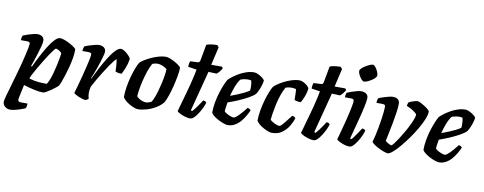

<svg xmlns="http://www.w3.org/2000/svg" viewBox="-82 -1124 4278 1698"><g transform="rotate(10 2057.0 -274.5)"><path d="M59 200Q32 200 12 183Q-8 166 -8 140Q-8 128 3 87.5Q14 47 31.5 -12Q49 -71 67 -136Q78 -173 88.5 -215Q99 -257 108.5 -296.5Q118 -336 123.5 -364.5Q129 -393 129 -402Q129 -414 121 -418Q113 -422 99 -422H47Q46 -435 49.5 -448Q53 -461 54 -464Q69 -471 94 -479.5Q119 -488 144 -494Q169 -500 182 -500Q210 -500 226.5 -487Q243 -474 243 -449Q243 -433 235 -401.5Q227 -370 215.5 -333Q204 -296 192.5 -263Q181 -230 175 -213L183 -208Q203 -252 229 -302Q255 -352 283 -397.5Q311 -443 338 -471.5Q365 -500 386 -500Q402 -500 426.5 -491Q451 -482 475 -469Q499 -456 516 -443.5Q533 -431 534 -425Q535 -389 527.5 -345Q520 -301 508 -257Q496 -213 484 -176Q472 -139 462.5 -115Q453 -91 450 -87Q444 -79 426.5 -65Q409 -51 387.5 -36Q366 -21 347 -10.5Q328 0 318 0Q287 0 238 -10.5Q189 -21 143 -36L117 86Q113 105 120 112.5Q127 120 143 120H202Q202 131 199.5 143Q197 155 195 162Q182 169 156.5 178Q131 187 104 193.5Q77 200 59 200ZM338 -81Q348 -92 359.5 -121Q371 -150 381.5 -187.5Q392 -225 400 -263Q408 -301 413 -330Q418 -359 418 -370Q412 -379 402 -386Q392 -393 382 -397.5Q372 -402 365 -402Q361 -402 346.5 -383.5Q332 -365 311.5 -334.5Q291 -304 269.5 -268Q248 -232 228 -198Q208 -164 195 -138Q182 -112 180 -101Q227 -87 266 -84Q305 -81 338 -81Z M700 0Q689 0 672 -5Q655 -10 637.5 -17.5Q620 -25 607.5 -32.5Q595 -40 593 -45Q601 -71 613 -113.5Q625 -156 638 -206.5Q651 -257 662 -304Q667 -326 671.5 -346.5Q676 -367 678.5 -382Q681 -397 681 -402Q681 -414 673 -418Q665 -422 650 -422H599Q599 -433 602 -445Q605 -457 607 -464Q621 -471 646.5 -479.5Q672 -488 697 -494Q722 -500 735 -500Q763 -500 780 -487Q797 -474 797 -449Q797 -438 790 -412Q783 -386 773 -354Q763 -322 751.5 -290Q740 -258 730 -233Q720 -208 715 -199L719 -196Q736 -230 756.5 -271Q777 -312 800.5 -352.5Q824 -393 847 -426.5Q870 -460 892 -480Q914 -500 932 -500Q945 -500 960 -491Q975 -482 989 -469.5Q1003 -457 1013 -444.5Q1023 -432 1024 -426Q1018 -383 1003.5 -346.5Q989 -310 975 -284Q953 -284 939 -287.5Q925 -291 919 -295Q919 -313 917.5 -334.5Q916 -356 914 -375Q912 -394 910 -402Q904 -402 888 -382Q872 -362 850.5 -330.5Q829 -299 806 -261.5Q783 -224 762 -188.5Q741 -153 727 -125Q723 -112 721 -97.5Q719 -83 719 -69Q719 -55 721 -41.5Q723 -28 727 -15Q723 -11 715.5 -6.5Q708 -2 700 0Z M1170 0Q1158 0 1138.5 -7Q1119 -14 1097.5 -26Q1076 -38 1058 -53Q1040 -68 1031 -84Q1031 -128 1039 -177.5Q1047 -227 1060 -273.5Q1073 -320 1087 -355.5Q1101 -391 1113 -408Q1123 -419 1147.5 -434.5Q1172 -450 1204 -465Q1236 -480 1271 -490Q1306 -500 1336 -500Q1351 -500 1372.5 -492Q1394 -484 1416.5 -471.5Q1439 -459 1455.5 -446.5Q1472 -434 1475 -425Q1475 -395 1467 -350Q1459 -305 1447 -256.5Q1435 -208 1420.5 -166.5Q1406 -125 1393 -102Q1366 -69 1327.5 -46.5Q1289 -24 1247.5 -12Q1206 0 1170 0ZM1231 -72Q1237 -72 1245 -74Q1253 -76 1262 -79Q1271 -82 1278 -85Q1289 -99 1300.5 -128.5Q1312 -158 1322.5 -195.5Q1333 -233 1341.5 -271.5Q1350 -310 1354.5 -342Q1359 -374 1359 -393Q1348 -403 1333 -410.5Q1318 -418 1302.5 -422.5Q1287 -427 1273 -427Q1261 -427 1250 -424.5Q1239 -422 1227 -417Q1208 -383 1193.5 -339.5Q1179 -296 1168.5 -252Q1158 -208 1152.5 -171Q1147 -134 1146 -113Q1153 -103 1167 -93.5Q1181 -84 1198.5 -78Q1216 -72 1231 -72Z M1641 0Q1618 0 1591 -8.5Q1564 -17 1544 -27.5Q1524 -38 1521 -45Q1533 -89 1545.5 -133Q1558 -177 1570 -219.5Q1582 -262 1592 -301.5Q1602 -341 1609.5 -374.5Q1617 -408 1622 -435L1545 -447Q1545 -464 1547.5 -478Q1550 -492 1553 -498L1620 -501Q1631 -502 1635.5 -507Q1640 -512 1642 -524L1668 -666Q1682 -673 1710 -677Q1738 -681 1765 -681L1780 -663L1742 -500H1838L1848 -487Q1840 -471 1826.5 -454.5Q1813 -438 1802 -431L1729 -434L1635 -73L1646 -66Q1656 -76 1671.5 -96Q1687 -116 1702 -138.5Q1717 -161 1727 -177Q1737 -177 1746 -172.5Q1755 -168 1757 -163Q1752 -142 1739 -114.5Q1726 -87 1709 -60.5Q1692 -34 1674.5 -17Q1657 0 1641 0Z M1976 0Q1965 0 1943.5 -7Q1922 -14 1898 -26Q1874 -38 1853.5 -53Q1833 -68 1824 -84Q1824 -129 1832.5 -176.5Q1841 -224 1854.5 -267Q1868 -310 1882 -343.5Q1896 -377 1907 -394Q1917 -405 1939.5 -422.5Q1962 -440 1992.5 -458Q2023 -476 2058.5 -488Q2094 -500 2129 -500Q2145 -500 2167.5 -489Q2190 -478 2207 -464Q2224 -450 2225 -441Q2222 -420 2214.5 -396Q2207 -372 2197 -350.5Q2187 -329 2178 -316Q2160 -297 2121 -275Q2082 -253 2034 -232.5Q1986 -212 1942 -197Q1936 -164 1934 -148Q1932 -132 1931 -116Q1938 -107 1954 -97.5Q1970 -88 1988 -81.5Q2006 -75 2017 -75Q2025 -75 2036.5 -83.5Q2048 -92 2062.5 -106.5Q2077 -121 2093 -140Q2109 -159 2125 -180Q2134 -180 2143.5 -174Q2153 -168 2155 -163Q2144 -138 2127.5 -109.5Q2111 -81 2089 -56Q2067 -31 2039 -15.5Q2011 0 1976 0ZM1953 -258Q1987 -270 2018 -283Q2049 -296 2075.5 -309Q2102 -322 2120 -335Q2121 -343 2121.5 -350.5Q2122 -358 2122 -365Q2122 -381 2120 -397Q2118 -413 2114 -425Q2106 -427 2099 -427.5Q2092 -428 2084 -428Q2067 -428 2050 -424.5Q2033 -421 2018 -415Q1995 -383 1979.5 -341.5Q1964 -300 1953 -258Z M2373 0Q2361 0 2341 -7Q2321 -14 2299 -26Q2277 -38 2258.5 -53Q2240 -68 2231 -84Q2231 -128 2239.5 -176.5Q2248 -225 2261 -270.5Q2274 -316 2288 -350.5Q2302 -385 2313 -402Q2323 -413 2346.5 -429.5Q2370 -446 2401.5 -462Q2433 -478 2468 -489Q2503 -500 2536 -500Q2554 -500 2574.5 -489Q2595 -478 2609.5 -464Q2624 -450 2625 -441Q2621 -405 2606.5 -368Q2592 -331 2579 -311Q2560 -311 2544 -314.5Q2528 -318 2522 -322Q2522 -331 2521.5 -350Q2521 -369 2520.5 -389.5Q2520 -410 2517 -419Q2506 -421 2495.5 -422.5Q2485 -424 2476 -424Q2464 -424 2450 -421.5Q2436 -419 2424 -414Q2405 -381 2390.5 -338Q2376 -295 2366.5 -251Q2357 -207 2351.5 -170.5Q2346 -134 2344 -113Q2351 -105 2366.5 -95.5Q2382 -86 2399.5 -79Q2417 -72 2429 -72Q2436 -72 2449.5 -85.5Q2463 -99 2477.5 -117.5Q2492 -136 2505.5 -154Q2519 -172 2528 -180Q2538 -179 2546 -173.5Q2554 -168 2557 -163Q2547 -130 2524.5 -92Q2502 -54 2465 -27Q2428 0 2373 0Z M2749 0Q2726 0 2699 -8.5Q2672 -17 2652 -27.5Q2632 -38 2629 -45Q2641 -89 2653.5 -133Q2666 -177 2678 -219.5Q2690 -262 2700 -301.5Q2710 -341 2717.5 -374.5Q2725 -408 2730 -435L2653 -447Q2653 -464 2655.5 -478Q2658 -492 2661 -498L2728 -501Q2739 -502 2743.5 -507Q2748 -512 2750 -524L2776 -666Q2790 -673 2818 -677Q2846 -681 2873 -681L2888 -663L2850 -500H2946L2956 -487Q2948 -471 2934.5 -454.5Q2921 -438 2910 -431L2837 -434L2743 -73L2754 -66Q2764 -76 2779.5 -96Q2795 -116 2810 -138.5Q2825 -161 2835 -177Q2845 -177 2854 -172.5Q2863 -168 2865 -163Q2860 -142 2847 -114.5Q2834 -87 2817 -60.5Q2800 -34 2782.5 -17Q2765 0 2749 0Z M3071 0Q3047 0 3021 -8.5Q2995 -17 2976 -27.5Q2957 -38 2954 -45Q2958 -57 2965.5 -84.5Q2973 -112 2982.5 -148Q2992 -184 3002 -222.5Q3012 -261 3020 -297.5Q3028 -334 3033 -361.5Q3038 -389 3038 -402Q3038 -414 3030 -418Q3022 -422 3008 -422H2956Q2956 -434 2959 -446Q2962 -458 2964 -464Q2979 -471 3003.5 -479.5Q3028 -488 3052 -494Q3076 -500 3088 -500Q3118 -500 3135.5 -487Q3153 -474 3153 -449Q3153 -438 3150 -418Q3147 -398 3140.5 -367.5Q3134 -337 3123.5 -295Q3113 -253 3098.5 -198Q3084 -143 3065 -73L3076 -66Q3086 -76 3100.5 -96Q3115 -116 3130 -138.5Q3145 -161 3155 -177Q3164 -177 3173.5 -172.5Q3183 -168 3185 -163Q3180 -142 3167.5 -114.5Q3155 -87 3138 -60.5Q3121 -34 3104 -17Q3087 0 3071 0ZM3098 -588Q3087 -588 3073.5 -603.5Q3060 -619 3050 -639Q3040 -659 3040 -674Q3040 -684 3053 -697Q3066 -710 3085.5 -722Q3105 -734 3123 -741.5Q3141 -749 3151 -749Q3162 -749 3174.5 -733Q3187 -717 3196 -696.5Q3205 -676 3205 -662Q3205 -651 3192.5 -638Q3180 -625 3161.5 -613.5Q3143 -602 3126 -595Q3109 -588 3098 -588Z M3416 0Q3404 0 3383 -7Q3362 -14 3338.5 -25.5Q3315 -37 3295 -50Q3275 -63 3265 -76Q3273 -102 3281 -137Q3289 -172 3296 -210.5Q3303 -249 3308.5 -286Q3314 -323 3317 -353Q3320 -383 3320 -400Q3320 -414 3312 -418Q3304 -422 3290 -422H3239Q3239 -433 3241.5 -445Q3244 -457 3247 -464Q3261 -471 3286 -479.5Q3311 -488 3336 -494Q3361 -500 3374 -500Q3403 -500 3419.5 -487Q3436 -474 3436 -447Q3436 -415 3429 -368Q3422 -321 3412.5 -270Q3403 -219 3393.5 -175Q3384 -131 3379 -105Q3388 -97 3399 -90Q3410 -83 3420 -79Q3430 -75 3436 -75Q3442 -78 3456.5 -96.5Q3471 -115 3490 -144.5Q3509 -174 3529 -208Q3549 -242 3565.5 -275.5Q3582 -309 3592.5 -336.5Q3603 -364 3603 -379Q3603 -384 3594 -392.5Q3585 -401 3570 -411Q3555 -421 3539 -429Q3523 -437 3509 -442Q3509 -448 3512 -459.5Q3515 -471 3517 -474Q3525 -480 3541 -486Q3557 -492 3573 -496Q3589 -500 3596 -500Q3606 -500 3624 -491Q3642 -482 3661.5 -469.5Q3681 -457 3695 -444.5Q3709 -432 3709 -426Q3709 -398 3691.5 -355.5Q3674 -313 3646 -265Q3618 -217 3584.5 -170.5Q3551 -124 3518 -85Q3485 -46 3457.5 -23Q3430 0 3416 0Z M3873 0Q3862 0 3840.5 -7Q3819 -14 3795 -26Q3771 -38 3750.5 -53Q3730 -68 3721 -84Q3721 -129 3729.5 -176.5Q3738 -224 3751.5 -267Q3765 -310 3779 -343.5Q3793 -377 3804 -394Q3814 -405 3836.5 -422.5Q3859 -440 3889.5 -458Q3920 -476 3955.5 -488Q3991 -500 4026 -500Q4042 -500 4064.5 -489Q4087 -478 4104 -464Q4121 -450 4122 -441Q4119 -420 4111.5 -396Q4104 -372 4094 -350.5Q4084 -329 4075 -316Q4057 -297 4018 -275Q3979 -253 3931 -232.5Q3883 -212 3839 -197Q3833 -164 3831 -148Q3829 -132 3828 -116Q3835 -107 3851 -97.5Q3867 -88 3885 -81.5Q3903 -75 3914 -75Q3922 -75 3933.5 -83.5Q3945 -92 3959.5 -106.5Q3974 -121 3990 -140Q4006 -159 4022 -180Q4031 -180 4040.5 -174Q4050 -168 4052 -163Q4041 -138 4024.5 -109.5Q4008 -81 3986 -56Q3964 -31 3936 -15.5Q3908 0 3873 0ZM3850 -258Q3884 -270 3915 -283Q3946 -296 3972.5 -309Q3999 -322 4017 -335Q4018 -343 4018.5 -350.5Q4019 -358 4019 -365Q4019 -381 4017 -397Q4015 -413 4011 -425Q4003 -427 3996 -427.5Q3989 -428 3981 -428Q3964 -428 3947 -424.5Q3930 -421 3915 -415Q3892 -383 3876.5 -341.5Q3861 -300 3850 -258Z"/></g></svg>

Font: Texturina Medium 12pt
Style: Bold Italic
Weight: 700
Italic angle: -11°
Version: Version 1.002